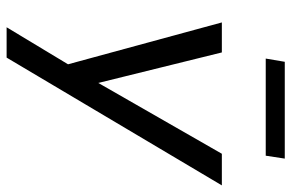

<svg xmlns="http://www.w3.org/2000/svg" viewBox="-174 -548 902 595"><g transform="rotate(90 277.5 -251.0)"><path d="M65 180 191 -29 185 9 50 -487H143L246 -70H218L457 -487H555L159 180ZM162 -623 172 -682H472L463 -623Z"/></g></svg>

Font: Nunito Sans 12pt Medium
Style: Italic
Weight: 500
Italic angle: -9°
Designer: Vernon Adams
Foundry: Vernon Adams
Version: Version 3.101;gftools[0.9.27]